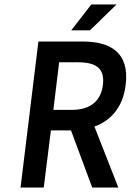

<svg xmlns="http://www.w3.org/2000/svg" viewBox="-20 -840 597 860"><path d="M502 -820H389L299 -704H383ZM245 -561H329C409 -561 450 -535 441 -460C432 -386 383 -348 303 -348H219ZM510 0 403 -273C477 -300 531 -360 543 -460C561 -606 473 -654 351 -654H152L72 0H176L208 -256H298L393 0Z"/></svg>

Font: Falling Sky
Style: CondObl
Weight: 400
Designer: Paul D. Hunt
Foundry: Adobe Systems Incorporated
Version: Version 1.02